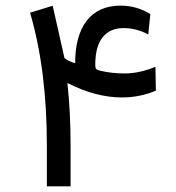

<svg xmlns="http://www.w3.org/2000/svg" viewBox="-20 -658 619 676"><path d="M332 -409.2Q372.6 -399.4 418.5 -399.4Q471.2 -399.4 527.3 -422.9L528.8 -338.9Q472.7 -314.9 408.7 -314.9Q317.9 -314.9 217.3 -365.7Q228.5 -264.2 228.5 -146.5V-2H145V-146.5Q145 -411.6 85.9 -613.3L165.5 -637.7L207 -453.6Q220.7 -442.4 244.6 -435.5Q244.6 -533.2 285.9 -585.7Q327.1 -638.2 404.8 -638.2Q461.4 -638.2 509.3 -608.4L502 -536.6Q460 -559.1 415 -559.1Q367.7 -559.1 341.6 -527.1Q315.4 -495.1 315.4 -429.2Q315.4 -418.9 318.8 -415.3Q322.3 -411.6 332 -409.2Z"/></svg>

Font: Shabnam FD-WOL
Style: FD-WOL
Weight: 400
Foundry: DejaVu fonts team - Redesigned by Saber Rastikerdar - Based on Vazir font
Version: Version 5.0.1